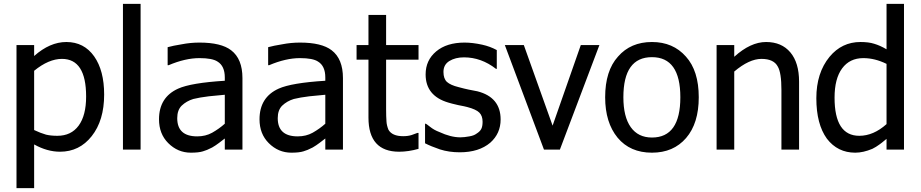

<svg xmlns="http://www.w3.org/2000/svg" viewBox="-20 -780 4800 1001"><path d="M523 -287Q523 -152 458 -70Q394 11 293 11Q226 11 158 -27V201H66V-545H158V-488Q240 -561 326 -561Q418 -561 471 -486Q523 -412 523 -287ZM429 -277Q429 -473 303 -473Q234 -473 158 -411V-102Q192 -86 220 -78Q245 -72 279 -72Q351 -72 390 -125Q429 -178 429 -277Z M621 -760H713V0H621Z M1152 -135V-286L1069 -278Q1020 -272 988 -264Q952 -253 927 -229Q904 -206 904 -164Q904 -69 1008 -69Q1052 -69 1086 -88Q1123 -109 1152 -135ZM1244 0H1152V-58L1122 -35Q1105 -22 1086 -11Q1057 4 1038 9Q1016 16 975 16Q907 16 857 -34Q809 -82 809 -158Q809 -273 909 -318Q976 -348 1152 -359V-376Q1152 -436 1114 -459Q1087 -477 1020 -477Q946 -477 859 -440H854V-534Q883 -542 927 -549Q973 -558 1020 -558Q1133 -558 1185 -518Q1244 -473 1244 -373Z M1676 -135V-286L1593 -278Q1544 -272 1512 -264Q1476 -253 1451 -229Q1428 -206 1428 -164Q1428 -69 1532 -69Q1576 -69 1610 -88Q1647 -109 1676 -135ZM1768 0H1676V-58L1646 -35Q1629 -22 1610 -11Q1581 4 1562 9Q1540 16 1499 16Q1431 16 1381 -34Q1333 -82 1333 -158Q1333 -273 1433 -318Q1500 -348 1676 -359V-376Q1676 -436 1638 -459Q1611 -477 1544 -477Q1470 -477 1383 -440H1378V-534Q1407 -542 1451 -549Q1497 -558 1544 -558Q1657 -558 1709 -518Q1768 -473 1768 -373Z M2061 11Q1901 11 1901 -167V-469H1839V-545H1901V-702H1993V-545H2162V-469H1993V-210Q1993 -172 1995 -146Q1996 -127 2005 -104Q2024 -70 2082 -70Q2107 -70 2126 -76Q2152 -85 2156 -87H2162V-4Q2109 11 2061 11Z M2377 14Q2321 14 2274 -1Q2227 -17 2196 -33V-135H2200Q2203 -134 2222 -119Q2243 -102 2270 -92Q2330 -64 2380 -64Q2400 -64 2427 -69Q2451 -73 2464 -83Q2482 -94 2489 -107.5Q2496 -121 2496 -145Q2496 -176 2479 -193Q2462 -210 2416 -222Q2406 -225 2369 -232Q2330 -241 2318 -245Q2199 -280 2199 -392Q2199 -466 2254 -512Q2309 -558 2402 -558Q2444 -558 2494 -547Q2535 -538 2570 -519V-421H2566Q2489 -481 2399 -481Q2354 -481 2323 -462Q2292 -443 2292 -405Q2292 -370 2310 -353Q2329 -336 2370 -326Q2403 -317 2423 -313L2469 -304Q2590 -273 2590 -157Q2590 -84 2536 -36Q2477 14 2377 14Z M2861 -125 3008 -545H3105L2899 0H2816L2612 -545H2711Z M3623 -273Q3623 -137 3557 -60.5Q3491 16 3379 16Q3265 16 3200 -62Q3135 -141 3135 -273Q3135 -411 3202 -485Q3268 -561 3379 -561Q3489 -561 3556 -485Q3623 -411 3623 -273ZM3527 -273Q3527 -482 3379 -482Q3230 -482 3230 -273Q3230 -171 3268.5 -117Q3307 -63 3379 -63Q3527 -63 3527 -273Z M4146 -354V0H4054V-311Q4054 -401 4035 -433Q4014 -473 3950 -473Q3886 -473 3808 -407V0H3716V-545H3808V-484Q3893 -561 3974 -561Q4055 -561 4100.5 -507Q4146 -453 4146 -354Z M4602 -760H4693V0H4602V-56Q4572 -31 4564 -26Q4548 -14 4528 -4Q4480 16 4439 16Q4347 16 4291 -57Q4236 -133 4236 -268Q4236 -400 4305 -484Q4369 -561 4466 -561Q4509 -561 4537 -552Q4568 -543 4602 -523ZM4602 -133V-447Q4541 -477 4481 -477Q4410 -477 4370.5 -423.5Q4331 -370 4331 -271Q4331 -72 4460 -72Q4534 -72 4602 -133Z"/></svg>

Font: Yekan
Style: Regular
Weight: 400
Designer: ParsMizban Co
Foundry: ParsMizban Co
Version: Version 2.000